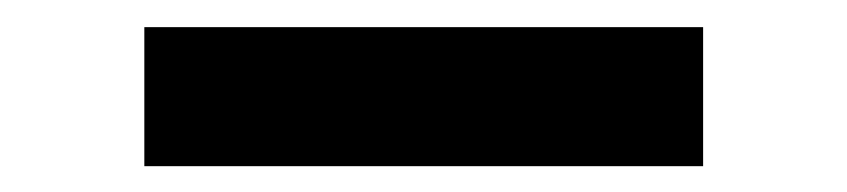

<svg xmlns="http://www.w3.org/2000/svg" viewBox="-20 -386 640 145"><path d="M89 -260.5V-365.5H511V-260.5Z"/></svg>

Font: Fira Code Light SemiBold
Style: Regular
Weight: 600
Monospace: yes
Version: Version 5.002